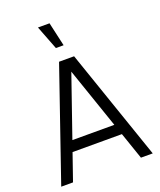

<svg xmlns="http://www.w3.org/2000/svg" viewBox="-171 -1065 975 1170"><g transform="rotate(-20 317.0 -480.0)"><path d="M293.5 -960H218.5L278.5 -805H328.5ZM613.5 0 365.5 -720H268L20 0H96.5L157 -174.5H477L537 0ZM181 -243.5 317.5 -637.5 453 -243.5Z"/></g></svg>

Font: Hauora
Style: Regular
Weight: 400
Designer: Mikhail Sharanda
Foundry: WCYS & Co.
Version: Version 1.010